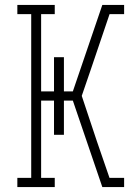

<svg xmlns="http://www.w3.org/2000/svg" viewBox="-20 -755 540 775"><path d="M422 -698 426 -709V-735H481V-698ZM50 0V-37H106V-698H50V-735H201V-698H146V-386H198V-524H238V-386H274L393 -735H426V-709L345 -470L310 -368L371 -185L422 -37H481V0H426V-26V0H393L274 -349H238V-211H198V-349H146V-37H201V0Z"/></svg>

Font: Iosevka Slab Extralight
Style: Regular
Weight: 200
Monospace: yes
Designer: Belleve Invis
Foundry: Belleve Invis
Version: Version 11.1.1; ttfautohint (v1.8.3)